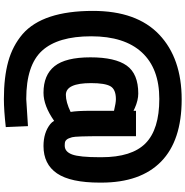

<svg xmlns="http://www.w3.org/2000/svg" viewBox="-3 -766 978 1013"><g transform="rotate(90 486.5 -260.0)"><path d="M944 -305V-297Q944 -143 895.5 -71.5Q847 0 751 0Q680 0 635 -36Q625 -44 618 -56Q538 0 470 0Q376 0 329.5 -58.5Q283 -117 283 -247.5Q283 -378 326.5 -439Q370 -500 474 -500Q509 -500 550 -482L565 -475V-488H699V-309Q699 -171 704.5 -151Q710 -131 716.5 -123Q723 -115 730 -113.5Q737 -112 749 -112Q781 -112 795.5 -151Q810 -190 810 -297V-306Q810 -466 736.5 -538.5Q663 -611 502.5 -611Q342 -611 257 -519Q172 -427 172 -251.5Q172 -76 248 7.5Q324 91 503 91L646 82L651 199Q561 209 503 209Q388 209 305 186Q222 163 160 110Q38 3 38 -261Q38 -492 163 -610.5Q288 -729 505 -729Q722 -729 833 -620.5Q944 -512 944 -305ZM481 -118Q519 -118 571 -143Q565 -179 565 -249V-372Q523 -382 504 -382Q452 -382 435.5 -353Q419 -324 419 -251Q419 -118 481 -118Z"/></g></svg>

Font: Titillium Web
Style: Bold
Weight: 700
Version: Version 1.001;PS 57.000;hotconv 1.0.70;makeotf.lib2.5.55311